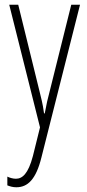

<svg xmlns="http://www.w3.org/2000/svg" viewBox="-20 -549 367 811"><path d="M19 -529 149 -11 119 110C99 186 74 206 47 206C35 206 21 202 11 197V234C24 239 35 242 49 242C97 242 132 209 155 116L318 -529H281L189 -160C182 -134 176 -109 169 -70H166C163 -89 163 -100 148 -159L57 -529Z"/></svg>

Font: Noto Sans Kannada ExtraCondensed ExtraLight
Style: Regular
Weight: 200
Width: 2
Designer: Jelle Bosma - Monotype Design Team
Foundry: Monotype Imaging Inc.
Version: Version 2.005